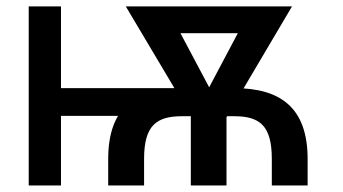

<svg xmlns="http://www.w3.org/2000/svg" viewBox="-20 -565 1045 585"><path d="M122.5 -296.5V-212H619.3V-296.5ZM67.5 -545.5V0H165.8V-545.5ZM419 -80.6C419 -183.2 457 -210.9 534.8 -210.9H693.5C771.3 -210.9 808.2 -182.5 808.2 -80.6V0H917.3V-80.6C917.3 -238.6 832.7 -296.5 693.5 -296.5H534.8C393.8 -296.5 309.7 -238.6 309.7 -80.6V0H419ZM454.2 -545.5V-463.8H797.2V-545.5ZM602.3 -199.2H665.1L869.7 -545.5H747.9L586.6 -241.1ZM363.3 -545.5 569.2 -199.2H632.1L649.5 -238.3L486.5 -545.5ZM561.4 -276.6V0H670.1V-276.6Z"/></svg>

Font: Inter 465
Style: Regular
Weight: 400
Designer: Rasmus Andersson
Foundry: rsms
Version: Version 3.019;Glyphs 3.1.2 (3151)